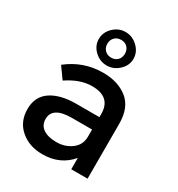

<svg xmlns="http://www.w3.org/2000/svg" viewBox="-188 -912 963 1041"><g transform="rotate(30 293.5 -392.0)"><path d="M512 0H410V-71Q344 8 233 8Q150 8 95.5 -39Q41 -86 41 -164.5Q41 -243 99 -282Q157 -321 256 -321H401V-341Q401 -447 283 -447Q209 -447 129 -393L79 -463Q176 -540 299 -540Q393 -540 452.5 -492.5Q512 -445 512 -343ZM370 -760.5Q403 -729 403 -687Q403 -645 370 -614Q337 -583 294 -583Q251 -583 218.5 -614Q186 -645 186 -687Q186 -729 218.5 -760.5Q251 -792 294 -792Q337 -792 370 -760.5ZM400 -198V-243H274Q153 -243 153 -167Q153 -128 183 -107.5Q213 -87 266.5 -87Q320 -87 360 -117Q400 -147 400 -198ZM294.5 -632Q319 -632 334 -647.5Q349 -663 349 -687.5Q349 -712 334 -727.5Q319 -743 294.5 -743Q270 -743 254.5 -727.5Q239 -712 239 -687.5Q239 -663 254.5 -647.5Q270 -632 294.5 -632Z"/></g></svg>

Font: Myanmar Khyay
Style: Regular
Weight: 400
Designer: Danh Hong
Foundry: Google Inc.
Version: Version 1.10 March 4, 2015